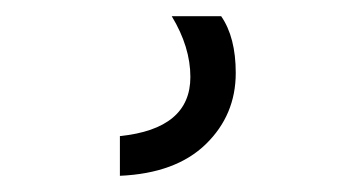

<svg xmlns="http://www.w3.org/2000/svg" viewBox="-20 31 440 237"><path d="M271 121C271 91.7 265 68.3 253 51H192C207.3 76.3 215 101.3 215 126C215 168.7 186 193 128 199V248C174 246 209.3 233 234 209C258.7 185 271 155.7 271 121Z"/></svg>

Font: Hind Light
Style: Regular
Weight: 300
Designer: Manushi Parikh, Satya Rajpurohit
Foundry: Indian Type Foundry
Version: Version 1.201;PS 1.0;hotconv 1.0.78;makeotf.lib2.5.61930; tt